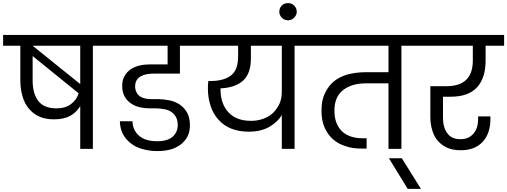

<svg xmlns="http://www.w3.org/2000/svg" viewBox="-47 -967 3294 1247"><path d="M474.1 -420.9V-669.9H165ZM-26.9 -669.9V-740.2H688V-669.9H556.2V0H474.1V-277.8Q450.2 -237.8 409.2 -214.8Q367.2 -191.9 304.2 -191.9Q247.6 -191.9 208 -210Q166.5 -229 140.1 -262.2Q112.8 -293.5 99.1 -341.8Q85 -391.6 85 -444.8V-669.9ZM165 -442.9Q165 -358.9 202.1 -311Q239.3 -263.2 319.8 -263.2Q377.4 -263.2 414.1 -291Q451.2 -318.8 463.9 -360.8L165 -603Z M1260.7 -669.9H1121.6V-488.8H950.7Q930.2 -488.8 908.7 -485.8Q885.7 -481 870.6 -473.1Q851.6 -463.9 841.8 -448.2Q830.6 -429.7 830.6 -405.8Q830.6 -384.8 839.8 -367.2Q846.2 -352.5 862.8 -340.8Q876 -331.5 896.5 -327.1Q914.1 -323.2 936.5 -323.2H981.4Q1013.2 -323.2 1055.7 -314.9Q1094.7 -305.7 1121.6 -287.1Q1149.4 -268.1 1168.5 -234.9Q1186.5 -202.1 1186.5 -153.8Q1186.5 -115.7 1173.8 -86.9Q1162.1 -59.6 1133.8 -34.2Q1106 -11.2 1067.9 2Q1025.9 14.2 975.6 14.2Q922.4 14.2 874.5 0Q831.1 -12.7 798.8 -39.1Q765.6 -66.4 749.5 -100.1Q732.9 -133.8 731.4 -179.2H813.5Q814.9 -122.1 855.5 -85.9Q896 -49.8 973.6 -49.8Q1042.5 -49.8 1075.7 -80.1Q1107.4 -110.4 1107.4 -154.8Q1107.4 -185.5 1095.7 -207Q1084 -228 1064.5 -241.2Q1043.5 -253.9 1019.5 -257.8Q988.3 -263.2 967.8 -263.2H926.8Q892.1 -263.2 862.8 -270Q830.6 -277.3 805.7 -293.9Q779.3 -311 763.7 -337.9Q746.6 -366.7 746.6 -408.2Q746.6 -448.2 762.7 -474.1Q776.9 -500.5 803.7 -518.1Q829.1 -534.7 861.8 -542Q891.1 -548.8 927.7 -548.8H1041.5V-669.9H633.8V-740.2H1260.7Z M1584.5 -182.1Q1625 -182.1 1663.6 -195.8Q1700.7 -209.5 1726.6 -233.9Q1751.5 -258.8 1768.6 -293.9Q1783.2 -328.1 1783.2 -370.1V-669.9H1582.5V-586.9Q1582.5 -490.2 1532.2 -443.8Q1480.5 -397.5 1385.3 -393.1V-386.2Q1385.3 -292 1437.5 -236.8Q1487.8 -182.1 1584.5 -182.1ZM1207.5 -669.9V-740.2H1998.5V-669.9H1866.2V0H1783.2V-219.2Q1755.9 -174.3 1702.1 -143.1Q1648.4 -111.8 1567.4 -111.8Q1504.9 -111.8 1454.6 -131.8Q1405.8 -151.4 1372.6 -189Q1337.4 -227.1 1321.3 -277.8Q1303.2 -330.1 1303.2 -394Q1303.2 -417 1306.2 -440.9H1320.3Q1404.8 -440.9 1452.1 -476.1Q1499.5 -511.2 1499.5 -601.1V-669.9Z M1824.2 -835Q1800.3 -835 1783.2 -852.1Q1767.1 -868.2 1767.1 -891.1Q1767.1 -915 1783.2 -931.2Q1798.8 -946.8 1824.2 -946.8Q1847.7 -946.8 1863.3 -931.2Q1880.4 -914.1 1880.4 -891.1Q1880.4 -869.1 1863.3 -852.1Q1846.2 -835 1824.2 -835Z M2692.4 -669.9H2560.1V0H2476.1V-425.8H2330.1Q2237.8 -425.8 2181.2 -381.8Q2125 -338.4 2125 -248Q2125 -163.6 2172.4 -116.2Q2219.7 -68.8 2312 -68.8H2334V-2H2301.3Q2240.2 -2 2196.3 -18.1Q2148.4 -32.7 2114.3 -64Q2080.6 -93.3 2060.1 -141.1Q2041 -185.5 2041 -249Q2041 -316.4 2063 -360.8Q2084.5 -407.2 2122.1 -439Q2159.7 -469.2 2212.4 -483.9Q2269 -498 2326.2 -498H2476.1V-669.9H1944.3V-740.2H2692.4Z M2687 259.8H2601.1L2479 61H2563Z M3227.1 -669.9H3106.9V-574.2Q3106.9 -461.4 3052.2 -400.9Q2996.1 -338.9 2880.9 -338.9H2830.1V-202.1Q2830.1 -139.6 2857.9 -102.1Q2885.3 -63 2943.8 -63Q2997.6 -63 3027.8 -99.1Q3058.1 -133.8 3058.1 -191.9V-210.9H3138.2V-193.8Q3138.2 -100.6 3087.9 -45.9Q3037.6 8.8 2945.8 8.8Q2893.6 8.8 2858.9 -6.8Q2822.3 -23.4 2796.9 -51.8Q2772.5 -79.1 2760.3 -121.1Q2748 -161.6 2748 -207V-407.2H2853Q3023.9 -407.2 3023.9 -574.2V-669.9H2638.2V-740.2H3227.1Z"/></svg>

Font: PoppinsZ
Style: Regular
Weight: 400
Designer: Ninad Kale (Devanagari), Jonny Pinhorn (Latin)
Foundry: Indian Type Foundry
Version: Version 3.002;FEAKit 1.0